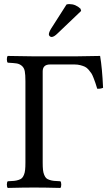

<svg xmlns="http://www.w3.org/2000/svg" viewBox="-20 -922 537 944"><path d="M18.1 2Q13.7 -2.4 13.7 -14.4Q13.7 -26.4 18.1 -30.8Q38.1 -31.7 49.1 -32.7Q60.1 -33.7 71.3 -37.4Q82.5 -41 87.9 -46.4Q93.3 -51.8 97.7 -62.3Q102.1 -72.8 103.5 -86.7Q105 -100.6 105 -122.1V-522.9Q105 -554.7 101.8 -571.8Q98.6 -588.9 87.2 -598.4Q75.7 -607.9 61.8 -610.1Q47.9 -612.3 18.1 -613.8Q13.7 -618.2 13.7 -630.4Q13.7 -642.6 18.1 -647Q117.7 -645 147 -645H352.1Q394 -645 472.2 -647Q482.4 -587.9 486.8 -490.2Q472.2 -484.4 458 -485.8Q452.1 -504.9 449 -514.4Q445.8 -523.9 439.9 -539.1Q434.1 -554.2 429 -562Q423.8 -569.8 415.3 -579.6Q406.7 -589.4 397.5 -593.8Q388.2 -598.1 375 -601.6Q361.8 -605 346.2 -605H226.1Q189.9 -605 189.9 -570.8V-122.1Q189.9 -100.6 191.4 -86.7Q192.9 -72.8 197.3 -62.3Q201.7 -51.8 207 -46.4Q212.4 -41 223.6 -37.4Q234.9 -33.7 245.8 -32.7Q256.8 -31.7 276.9 -30.8Q281.2 -26.4 281.2 -14.4Q281.2 -2.4 276.9 2Q196.8 0 147.9 0Q96.2 0 18.1 2ZM307.1 -899.9Q313 -901.9 320.8 -901.9Q352.1 -901.9 376 -878.9L378.9 -868.2L264.2 -758.8Q245.6 -740.2 233.9 -740.2Q228.5 -740.2 224.4 -744.1Q220.2 -748 220.2 -752.9Q220.2 -762.7 231 -780.8Z"/></svg>

Font: Common Serif
Style: Regular
Weight: 400
Designer: Philipp H. Poll, Khaled Hosny
Foundry: Stefan Peev, Context Ltd.
Version: Version 1.026